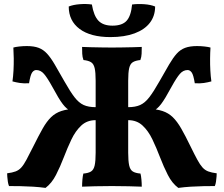

<svg xmlns="http://www.w3.org/2000/svg" viewBox="-20 -908 1092 937"><path d="M850.2 9Q819.8 -13.6 799.2 -54Q778.6 -94.4 761 -140.4Q743.4 -186.4 723.7 -227.7Q704 -269 675.8 -295.3Q647.6 -321.6 605.6 -321.6V-385Q640.8 -385 664.2 -395.6Q687.6 -406.2 708.7 -433.5Q729.8 -460.8 758.2 -511.2Q786 -560.4 805.4 -593.5Q824.8 -626.6 842.5 -646.2Q860.2 -665.8 883.4 -674.5Q906.6 -683.2 941.4 -683.2Q960.2 -683.2 978.5 -681.1Q996.8 -679 1007.2 -676Q1005.6 -651.2 1005.3 -622.4Q1005 -593.6 1006.5 -564.4Q1008 -535.2 1011.6 -510.8Q995.2 -506.2 975.3 -503.1Q955.4 -500 930.6 -501.8Q924 -542.8 915.4 -554.5Q906.8 -566.2 895.6 -566.2Q874 -566.2 857.7 -547.3Q841.4 -528.4 818 -486Q801.2 -455 788.7 -434.1Q776.2 -413.2 766 -399.9Q755.8 -386.6 746.1 -378.5Q736.4 -370.4 724.6 -365.4L700 -378Q744 -375.8 772.9 -366.3Q801.8 -356.8 823.1 -336.2Q844.4 -315.6 864.5 -280.6Q884.6 -245.6 910.4 -192.4Q930 -152.2 943.3 -127.9Q956.6 -103.6 968.5 -90.5Q980.4 -77.4 996.4 -71.4Q1012.4 -65.4 1037.6 -62.2Q1037.6 -57.2 1036.8 -45.8Q1036 -34.4 1034.1 -21.6Q1032.2 -8.8 1028.4 0Q1003.6 0 973.5 0.5Q943.4 1 911.5 3Q879.6 5 850.2 9ZM202.2 9Q173.2 5 141.1 3Q109 1 78.9 0.5Q48.8 0 24 0Q20.2 -8.8 18.3 -21.6Q16.4 -34.4 15.6 -45.8Q14.8 -57.2 14.8 -62.2Q40 -65.4 56 -71.4Q72 -77.4 83.9 -90.5Q95.8 -103.6 108.8 -127.9Q121.8 -152.2 142 -192.4Q168.4 -245.6 188.2 -280.6Q208 -315.6 229.3 -336.2Q250.6 -356.8 279.5 -366.3Q308.4 -375.8 352.4 -378L327.8 -365.4Q316 -370.4 306.3 -378.5Q296.6 -386.6 286.4 -399.9Q276.2 -413.2 263.7 -434.1Q251.2 -455 234.4 -486Q211 -528.4 194.7 -547.3Q178.4 -566.2 156.8 -566.2Q145.6 -566.2 137 -554.5Q128.4 -542.8 121.8 -501.8Q97 -500 77.1 -503.1Q57.2 -506.2 40.8 -510.8Q44.4 -535.2 45.9 -564.4Q47.4 -593.6 47.1 -622.4Q46.8 -651.2 45.2 -676Q55.6 -679 73.9 -681.1Q92.2 -683.2 111 -683.2Q145.8 -683.2 168.7 -674.5Q191.6 -665.8 209.6 -646.2Q227.6 -626.6 247 -593.5Q266.4 -560.4 294.2 -511.2Q322.6 -460.8 343.7 -433.5Q364.8 -406.2 388.2 -395.6Q411.6 -385 446.8 -385V-321.6Q404.8 -321.6 376.6 -295.3Q348.4 -269 328.7 -227.7Q309 -186.4 291.4 -140.4Q273.8 -94.4 253.2 -54.2Q232.6 -14 202.2 9ZM380.6 3Q380.6 -13.6 382.2 -31.8Q383.8 -50 386.8 -61Q411.2 -63 424.2 -71.1Q437.2 -79.2 442 -100.7Q446.8 -122.2 446.8 -163V-514.2Q446.8 -554.4 442 -575.3Q437.2 -596.2 424.5 -604.3Q411.8 -612.4 387.4 -615Q382 -629.6 381.3 -645.7Q380.6 -661.8 380.6 -679Q399.2 -678 424.8 -677.5Q450.4 -677 477.2 -676.5Q504 -676 526.2 -676Q548.4 -676 575.3 -676.5Q602.2 -677 627.8 -677.5Q653.4 -678 671.8 -679Q671.8 -661.8 671.1 -645.7Q670.4 -629.6 665 -615Q640.6 -612.4 627.9 -604.3Q615.2 -596.2 610.4 -575.3Q605.6 -554.4 605.6 -514.2V-163Q605.6 -122.2 610.4 -100.7Q615.2 -79.2 628.2 -71.1Q641.2 -63 665.6 -61Q668.6 -50 670.2 -31.8Q671.8 -13.6 671.8 3Q649.2 2 608.5 1Q567.8 0 526.2 0Q484.6 0 443.4 1Q402.2 2 380.6 3ZM518.8 -727Q421.8 -727 368.6 -766.7Q315.4 -806.4 315.4 -876.2Q337.2 -885 369.1 -887.5Q401 -890 428.4 -886Q437.4 -831 460.4 -806.9Q483.4 -782.8 528.8 -782.8Q576.6 -782.8 598.1 -806.9Q619.6 -831 624.6 -886Q651.6 -889.8 683.6 -887.5Q715.6 -885.2 737 -876.2Q737 -830.2 711.4 -796.8Q685.8 -763.4 636.8 -745.2Q587.8 -727 518.8 -727Z"/></svg>

Font: Vollkorn
Style: Regular
Weight: 400
Designer: Friedrich Althausen
Foundry: Friedrich Althausen
Version: Version 4.104